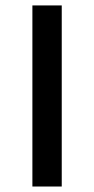

<svg xmlns="http://www.w3.org/2000/svg" viewBox="-20 -680 343 700"><path d="M205.1 -660.2V0H98.1V-660.2Z"/></svg>

Font: Work Sans Medium
Style: Regular
Weight: 500
Designer: Wei Huang
Foundry: Wei Huang
Version: Version 2.012